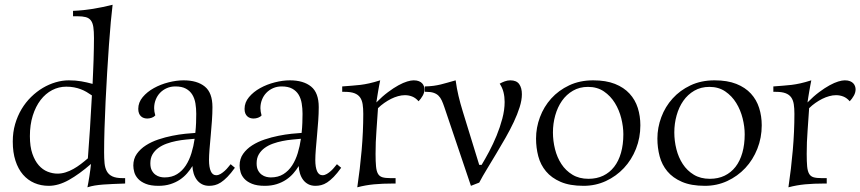

<svg xmlns="http://www.w3.org/2000/svg" viewBox="-20 -779 3652 815"><path d="M378.9 -617.2Q378.9 -646 376.2 -664.1Q373.5 -682.1 365.7 -692.4Q357.9 -702.6 344 -706.3Q330.1 -710 308.1 -710H290V-732.9Q313.5 -733.9 334.2 -736.1Q355 -738.3 375 -741.5Q395 -744.6 415.3 -749Q435.5 -753.4 458 -758.8Q454.6 -731.4 450.4 -686.8Q446.3 -642.1 442.4 -587.2Q438.5 -532.2 434.8 -470.7Q431.2 -409.2 428.2 -348.9Q425.3 -288.6 423.6 -232.7Q421.9 -176.8 421.9 -132.8Q421.9 -106.4 423.8 -86.2Q425.8 -65.9 433.6 -51.8Q441.4 -37.6 457 -30.3Q472.7 -22.9 500 -22.9H511.2V0Q482.4 1 459.5 2Q436.5 2.9 417.5 4.4Q398.4 5.9 382.3 8.5Q366.2 11.2 351.1 16.1Q353 7.3 355.2 -5.4Q357.4 -18.1 359.6 -32Q361.8 -45.9 363.5 -59.3Q365.2 -72.8 366.2 -83Q316.9 -40 272.5 -15.1Q228 9.8 187 9.8Q153.8 9.8 126 -2.2Q98.1 -14.2 77.6 -37.8Q57.1 -61.5 45.7 -96.7Q34.2 -131.8 34.2 -178.2Q34.2 -217.8 44.2 -252.2Q54.2 -286.6 71.5 -315.7Q88.9 -344.7 112.1 -367.4Q135.3 -390.1 161.6 -405.8Q188 -421.4 216.3 -429.7Q244.6 -438 272 -438Q301.3 -438 325 -433.8Q348.6 -429.7 373 -422.9Q374 -447.3 375.2 -473.1Q376.5 -499 377.2 -524.4Q377.9 -549.8 378.4 -573.5Q378.9 -597.2 378.9 -617.2ZM224.1 -42Q241.7 -42 258.5 -47.4Q275.4 -52.7 291.5 -61.8Q307.6 -70.8 323 -82.5Q338.4 -94.2 353 -106.9Q357.4 -165 361.8 -231Q366.2 -296.9 370.1 -374Q358.9 -381.8 347.2 -388.7Q335.4 -395.5 322.5 -400.4Q309.6 -405.3 294.4 -408.2Q279.3 -411.1 261.2 -411.1Q229.5 -411.1 201.4 -396.5Q173.3 -381.8 152.3 -354.5Q131.3 -327.1 119.1 -288.3Q106.9 -249.5 106.9 -201.2Q106.9 -156.7 117.4 -126.5Q127.9 -96.2 144.5 -77.4Q161.1 -58.6 182.1 -50.3Q203.1 -42 224.1 -42Z M545.9 -76.2Q545.9 -105 560.8 -126Q575.7 -147 599.4 -162.1Q623 -177.2 652.3 -187Q681.6 -196.8 710.9 -202.6Q740.2 -208.5 766.4 -211.2Q792.5 -213.9 809.1 -214.8Q811.5 -236.8 812.3 -257.3Q813 -277.8 813 -295.9Q813 -318.8 809.6 -339.8Q806.2 -360.8 796.4 -377Q786.6 -393.1 769.3 -402.6Q752 -412.1 724.1 -412.1Q704.6 -412.1 688 -404.8Q671.4 -397.5 659.4 -385Q647.5 -372.6 640.9 -355.7Q634.3 -338.9 634.3 -319.8Q634.3 -312.5 635.5 -304.9Q636.7 -297.4 639.2 -289.1Q633.8 -282.7 624.3 -279.3Q614.7 -275.9 605 -275.9Q597.7 -275.9 590.8 -278.1Q584 -280.3 578.6 -285.2Q573.2 -290 570.1 -297.9Q566.9 -305.7 566.9 -316.9Q566.9 -344.2 585.7 -366.7Q604.5 -389.2 633.1 -405Q661.6 -420.9 695.3 -429.4Q729 -438 759.3 -438Q816.9 -438 849.4 -411.6Q881.8 -385.3 881.8 -324.2Q881.8 -297.9 879.6 -266.4Q877.4 -234.9 874.5 -204.1Q871.6 -173.3 869.4 -145.8Q867.2 -118.2 867.2 -100.1Q867.2 -69.3 874.8 -52.2Q882.3 -35.2 897.9 -35.2Q907.2 -35.2 916.5 -40.8Q925.8 -46.4 934.1 -54Q942.4 -61.5 948.7 -69.6Q955.1 -77.6 959 -82L977.1 -66.9Q960 -43 945.3 -28.1Q930.7 -13.2 917.5 -4.6Q904.3 3.9 892.1 6.8Q879.9 9.8 868.2 9.8Q850.1 9.8 836.9 2.7Q823.7 -4.4 815.2 -16.1Q806.6 -27.8 802 -43Q797.4 -58.1 796.9 -74.2Q787.1 -58.1 773.9 -43Q760.7 -27.8 743.2 -16.1Q725.6 -4.4 703.1 2.7Q680.7 9.8 652.8 9.8Q619.6 9.8 598.6 1.2Q577.6 -7.3 565.9 -20.3Q554.2 -33.2 550 -48.3Q545.9 -63.5 545.9 -76.2ZM678.2 -25.9Q709.5 -25.9 731.7 -39.8Q753.9 -53.7 768.8 -76.7Q783.7 -99.6 792.7 -129.2Q801.8 -158.7 806.2 -189.9Q789.6 -188.5 769 -186.5Q748.5 -184.6 727.8 -180.4Q707 -176.3 687.3 -169.2Q667.5 -162.1 652.1 -150.9Q636.7 -139.6 627.4 -123.8Q618.2 -107.9 618.2 -85.9Q618.2 -67.4 624.3 -55.9Q630.4 -44.4 639.6 -37.6Q648.9 -30.8 659.2 -28.3Q669.4 -25.9 678.2 -25.9Z M997.1 -76.2Q997.1 -105 1012 -126Q1026.9 -147 1050.5 -162.1Q1074.2 -177.2 1103.5 -187Q1132.8 -196.8 1162.1 -202.6Q1191.4 -208.5 1217.5 -211.2Q1243.7 -213.9 1260.3 -214.8Q1262.7 -236.8 1263.4 -257.3Q1264.2 -277.8 1264.2 -295.9Q1264.2 -318.8 1260.7 -339.8Q1257.3 -360.8 1247.6 -377Q1237.8 -393.1 1220.5 -402.6Q1203.1 -412.1 1175.3 -412.1Q1155.8 -412.1 1139.2 -404.8Q1122.6 -397.5 1110.6 -385Q1098.6 -372.6 1092 -355.7Q1085.4 -338.9 1085.4 -319.8Q1085.4 -312.5 1086.7 -304.9Q1087.9 -297.4 1090.3 -289.1Q1085 -282.7 1075.4 -279.3Q1065.9 -275.9 1056.2 -275.9Q1048.8 -275.9 1042 -278.1Q1035.2 -280.3 1029.8 -285.2Q1024.4 -290 1021.2 -297.9Q1018.1 -305.7 1018.1 -316.9Q1018.1 -344.2 1036.9 -366.7Q1055.7 -389.2 1084.2 -405Q1112.8 -420.9 1146.5 -429.4Q1180.2 -438 1210.4 -438Q1268.1 -438 1300.5 -411.6Q1333 -385.3 1333 -324.2Q1333 -297.9 1330.8 -266.4Q1328.6 -234.9 1325.7 -204.1Q1322.8 -173.3 1320.6 -145.8Q1318.4 -118.2 1318.4 -100.1Q1318.4 -69.3 1325.9 -52.2Q1333.5 -35.2 1349.1 -35.2Q1358.4 -35.2 1367.7 -40.8Q1377 -46.4 1385.3 -54Q1393.6 -61.5 1399.9 -69.6Q1406.2 -77.6 1410.2 -82L1428.2 -66.9Q1411.1 -43 1396.5 -28.1Q1381.8 -13.2 1368.7 -4.6Q1355.5 3.9 1343.3 6.8Q1331.1 9.8 1319.3 9.8Q1301.3 9.8 1288.1 2.7Q1274.9 -4.4 1266.4 -16.1Q1257.8 -27.8 1253.2 -43Q1248.5 -58.1 1248 -74.2Q1238.3 -58.1 1225.1 -43Q1211.9 -27.8 1194.3 -16.1Q1176.8 -4.4 1154.3 2.7Q1131.8 9.8 1104 9.8Q1070.8 9.8 1049.8 1.2Q1028.8 -7.3 1017.1 -20.3Q1005.4 -33.2 1001.2 -48.3Q997.1 -63.5 997.1 -76.2ZM1129.4 -25.9Q1160.6 -25.9 1182.9 -39.8Q1205.1 -53.7 1220 -76.7Q1234.9 -99.6 1243.9 -129.2Q1252.9 -158.7 1257.3 -189.9Q1240.7 -188.5 1220.2 -186.5Q1199.7 -184.6 1179 -180.4Q1158.2 -176.3 1138.4 -169.2Q1118.7 -162.1 1103.3 -150.9Q1087.9 -139.6 1078.6 -123.8Q1069.3 -107.9 1069.3 -85.9Q1069.3 -67.4 1075.4 -55.9Q1081.5 -44.4 1090.8 -37.6Q1100.1 -30.8 1110.4 -28.3Q1120.6 -25.9 1129.4 -25.9Z M1593.8 -438Q1591.8 -428.7 1589.6 -416.7Q1587.4 -404.8 1585.2 -392.1Q1583 -379.4 1581.1 -366.9Q1579.1 -354.5 1577.6 -344.2Q1603 -370.1 1627 -387.9Q1650.9 -405.8 1671.4 -417Q1691.9 -428.2 1708.3 -433.1Q1724.6 -438 1735.8 -438Q1749.5 -438 1758.3 -434.3Q1767.1 -430.7 1772.2 -425Q1777.3 -419.4 1779.5 -412.6Q1781.7 -405.8 1781.7 -399.9Q1781.7 -385.7 1774.2 -372.6Q1766.6 -359.4 1756.8 -349.1Q1744.6 -363.3 1730 -369.1Q1715.3 -375 1698.7 -375Q1684.6 -375 1669.7 -370.8Q1654.8 -366.7 1640.1 -359.4Q1625.5 -352.1 1611.1 -342Q1596.7 -332 1584.5 -319.8Q1581.5 -270.5 1577.9 -223.6Q1574.2 -176.8 1574.2 -126Q1574.2 -92.8 1576.2 -72.5Q1578.1 -52.2 1584.5 -41.3Q1590.8 -30.3 1603.3 -26.6Q1615.7 -22.9 1637.2 -22.9H1659.2V0H1649.9Q1604 0 1567.9 3.4Q1531.7 6.8 1496.6 16.1Q1508.3 -62.5 1515.1 -141.4Q1522 -220.2 1522 -295.9Q1522 -319.3 1519.3 -336.7Q1516.6 -354 1508.3 -365.7Q1500 -377.4 1484.4 -383.3Q1468.8 -389.2 1443.4 -389.2H1432.6V-412.1Q1456.1 -414.1 1474.1 -415.3Q1492.2 -416.5 1510 -418.7Q1527.8 -420.9 1547.6 -425.3Q1567.4 -429.7 1593.8 -438Z M1914.1 -438Q1918.9 -402.8 1926.3 -371.8Q1933.6 -340.8 1944.3 -306.2L2014.2 -79.1H2024.4Q2039.1 -103.5 2056.2 -135.5Q2073.2 -167.5 2087.9 -203.1Q2102.5 -238.8 2112.3 -275.6Q2122.1 -312.5 2122.1 -346.2Q2122.1 -368.2 2117.2 -387.7Q2112.3 -407.2 2101.1 -423.8Q2110.4 -429.2 2122.3 -433.6Q2134.3 -438 2146 -438Q2172.4 -438 2183.8 -422.1Q2195.3 -406.2 2195.3 -378.9Q2195.3 -354 2185.8 -324Q2176.3 -293.9 2160.9 -261.2Q2145.5 -228.5 2126 -194.3Q2106.4 -160.2 2086.4 -126.7Q2066.4 -93.3 2047.4 -62Q2028.3 -30.8 2014.2 -3.9L1979 9.8L1866.2 -324.2Q1860.8 -340.3 1855.2 -352.5Q1849.6 -364.7 1841.3 -372.8Q1833 -380.9 1820.8 -385Q1808.6 -389.2 1790 -389.2H1783.2V-412.1Q1804.7 -412.6 1820.6 -414.8Q1836.4 -417 1850.6 -420.4Q1864.7 -423.8 1879.6 -428.2Q1894.5 -432.6 1914.1 -438Z M2476.1 -410.2Q2439.9 -410.2 2412.1 -394Q2384.3 -377.9 2365.5 -351.1Q2346.7 -324.2 2336.9 -289.3Q2327.1 -254.4 2327.1 -216.8Q2327.1 -181.2 2335.9 -146Q2344.7 -110.8 2363 -82.8Q2381.3 -54.7 2409.9 -37.4Q2438.5 -20 2478 -20Q2513.2 -20 2540.5 -33.2Q2567.9 -46.4 2586.9 -70.8Q2606 -95.2 2616 -130.4Q2626 -165.5 2626 -209Q2626 -241.2 2617.2 -276.6Q2608.4 -312 2590.1 -341.8Q2571.8 -371.6 2543.5 -390.9Q2515.1 -410.2 2476.1 -410.2ZM2255.4 -190.9Q2255.4 -237.3 2272 -281.7Q2288.6 -326.2 2319.8 -360.8Q2351.1 -395.5 2396 -416.7Q2440.9 -438 2498 -438Q2552.2 -438 2590.3 -422.9Q2628.4 -407.7 2652.3 -381.6Q2676.3 -355.5 2687.3 -320.8Q2698.2 -286.1 2698.2 -247.1Q2698.2 -194.3 2679.7 -147.5Q2661.1 -100.6 2628.4 -65.7Q2595.7 -30.8 2551.8 -10.5Q2507.8 9.8 2457 9.8Q2398.4 9.8 2359.6 -7.1Q2320.8 -23.9 2297.6 -51.8Q2274.4 -79.6 2264.9 -115.7Q2255.4 -151.9 2255.4 -190.9Z M2991.2 -410.2Q2955.1 -410.2 2927.2 -394Q2899.4 -377.9 2880.6 -351.1Q2861.8 -324.2 2852.1 -289.3Q2842.3 -254.4 2842.3 -216.8Q2842.3 -181.2 2851.1 -146Q2859.9 -110.8 2878.2 -82.8Q2896.5 -54.7 2925 -37.4Q2953.6 -20 2993.2 -20Q3028.3 -20 3055.7 -33.2Q3083 -46.4 3102.1 -70.8Q3121.1 -95.2 3131.1 -130.4Q3141.1 -165.5 3141.1 -209Q3141.1 -241.2 3132.3 -276.6Q3123.5 -312 3105.2 -341.8Q3086.9 -371.6 3058.6 -390.9Q3030.3 -410.2 2991.2 -410.2ZM2770.5 -190.9Q2770.5 -237.3 2787.1 -281.7Q2803.7 -326.2 2835 -360.8Q2866.2 -395.5 2911.1 -416.7Q2956.1 -438 3013.2 -438Q3067.4 -438 3105.5 -422.9Q3143.6 -407.7 3167.5 -381.6Q3191.4 -355.5 3202.4 -320.8Q3213.4 -286.1 3213.4 -247.1Q3213.4 -194.3 3194.8 -147.5Q3176.3 -100.6 3143.6 -65.7Q3110.8 -30.8 3066.9 -10.5Q3022.9 9.8 2972.2 9.8Q2913.6 9.8 2874.8 -7.1Q2835.9 -23.9 2812.7 -51.8Q2789.6 -79.6 2780 -115.7Q2770.5 -151.9 2770.5 -190.9Z M3423.8 -438Q3421.9 -428.7 3419.7 -416.7Q3417.5 -404.8 3415.3 -392.1Q3413.1 -379.4 3411.1 -366.9Q3409.2 -354.5 3407.7 -344.2Q3433.1 -370.1 3457 -387.9Q3481 -405.8 3501.5 -417Q3522 -428.2 3538.3 -433.1Q3554.7 -438 3565.9 -438Q3579.6 -438 3588.4 -434.3Q3597.2 -430.7 3602.3 -425Q3607.4 -419.4 3609.6 -412.6Q3611.8 -405.8 3611.8 -399.9Q3611.8 -385.7 3604.2 -372.6Q3596.7 -359.4 3586.9 -349.1Q3574.7 -363.3 3560.1 -369.1Q3545.4 -375 3528.8 -375Q3514.6 -375 3499.8 -370.8Q3484.9 -366.7 3470.2 -359.4Q3455.6 -352.1 3441.2 -342Q3426.8 -332 3414.6 -319.8Q3411.6 -270.5 3408 -223.6Q3404.3 -176.8 3404.3 -126Q3404.3 -92.8 3406.2 -72.5Q3408.2 -52.2 3414.6 -41.3Q3420.9 -30.3 3433.3 -26.6Q3445.8 -22.9 3467.3 -22.9H3489.3V0H3480Q3434.1 0 3397.9 3.4Q3361.8 6.8 3326.7 16.1Q3338.4 -62.5 3345.2 -141.4Q3352.1 -220.2 3352.1 -295.9Q3352.1 -319.3 3349.4 -336.7Q3346.7 -354 3338.4 -365.7Q3330.1 -377.4 3314.5 -383.3Q3298.8 -389.2 3273.4 -389.2H3262.7V-412.1Q3286.1 -414.1 3304.2 -415.3Q3322.3 -416.5 3340.1 -418.7Q3357.9 -420.9 3377.7 -425.3Q3397.5 -429.7 3423.8 -438Z"/></svg>

Font: Simonetta
Style: Regular
Weight: 400
Version: Version 1.004